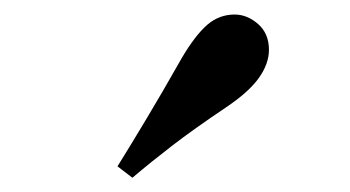

<svg xmlns="http://www.w3.org/2000/svg" viewBox="-20 -875 487 267"><path d="M143.4 -643.7Q163.1 -675.4 183.6 -709.7Q204.2 -743.9 233 -794.7Q251.6 -826.1 268.2 -840.5Q284.8 -854.8 306.3 -854.8Q323.8 -854.8 338.9 -841.6Q354 -828.4 354 -805.7Q354 -786.2 339.9 -766.5Q325.8 -746.8 294.2 -725.6Q249.1 -695.3 219.4 -672.4Q189.8 -649.6 164.1 -627.8Z"/></svg>

Font: Noto Serif TC
Style: Regular
Weight: 200
Designer: Ryoko NISHIZUKA 西塚涼子 (kana & ideographs); Frank Grießhammer (Latin, Greek & Cyrillic); Wenlong ZHANG 张文龙 (bopomofo); San
Foundry: Adobe
Version: Version 2.001;hotconv 1.1.0;makeotfexe 2.6.0